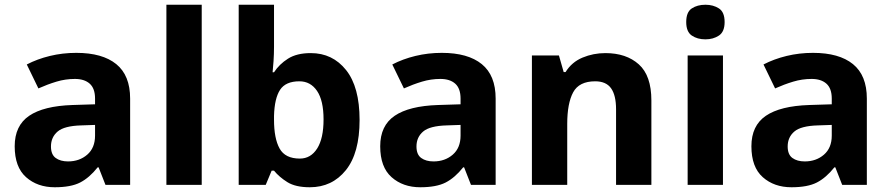

<svg xmlns="http://www.w3.org/2000/svg" viewBox="-20 -780 3752 810"><path d="M302 -557Q412 -557 470.5 -509.5Q529 -462 529 -364V0H425L396 -74H392Q357 -30 318 -10Q279 10 211 10Q138 10 90 -32.5Q42 -75 42 -163Q42 -250 103 -291.5Q164 -333 286 -337L381 -340V-364Q381 -407 358.5 -427Q336 -447 296 -447Q256 -447 218 -435.5Q180 -424 142 -407L93 -508Q137 -531 190.5 -544Q244 -557 302 -557ZM323 -251Q251 -249 223 -225Q195 -201 195 -162Q195 -128 215 -113.5Q235 -99 267 -99Q315 -99 348 -127.5Q381 -156 381 -208V-253Z M831 0H682V-760H831Z M1136 -583Q1136 -552 1134 -522Q1132 -492 1130 -475H1136Q1158 -509 1195 -532.5Q1232 -556 1291 -556Q1383 -556 1440 -484.5Q1497 -413 1497 -274Q1497 -134 1439 -62Q1381 10 1287 10Q1227 10 1192.5 -11.5Q1158 -33 1136 -60H1126L1101 0H987V-760H1136ZM1243 -437Q1185 -437 1161.5 -401Q1138 -365 1136 -291V-275Q1136 -196 1159.5 -153.5Q1183 -111 1245 -111Q1291 -111 1318 -153.5Q1345 -196 1345 -276Q1345 -356 1317.5 -396.5Q1290 -437 1243 -437Z M1844 -557Q1954 -557 2012.5 -509.5Q2071 -462 2071 -364V0H1967L1938 -74H1934Q1899 -30 1860 -10Q1821 10 1753 10Q1680 10 1632 -32.5Q1584 -75 1584 -163Q1584 -250 1645 -291.5Q1706 -333 1828 -337L1923 -340V-364Q1923 -407 1900.5 -427Q1878 -447 1838 -447Q1798 -447 1760 -435.5Q1722 -424 1684 -407L1635 -508Q1679 -531 1732.5 -544Q1786 -557 1844 -557ZM1865 -251Q1793 -249 1765 -225Q1737 -201 1737 -162Q1737 -128 1757 -113.5Q1777 -99 1809 -99Q1857 -99 1890 -127.5Q1923 -156 1923 -208V-253Z M2534 -556Q2622 -556 2675 -508.5Q2728 -461 2728 -356V0H2579V-319Q2579 -378 2558 -407.5Q2537 -437 2491 -437Q2423 -437 2398 -390.5Q2373 -344 2373 -257V0H2224V-546H2338L2358 -476H2366Q2392 -518 2437.5 -537Q2483 -556 2534 -556Z M2956 -760Q2989 -760 3013 -744.5Q3037 -729 3037 -687Q3037 -646 3013 -630Q2989 -614 2956 -614Q2922 -614 2898.5 -630Q2875 -646 2875 -687Q2875 -729 2898.5 -744.5Q2922 -760 2956 -760ZM3030 -546V0H2881V-546Z M3410 -557Q3520 -557 3578.5 -509.5Q3637 -462 3637 -364V0H3533L3504 -74H3500Q3465 -30 3426 -10Q3387 10 3319 10Q3246 10 3198 -32.5Q3150 -75 3150 -163Q3150 -250 3211 -291.5Q3272 -333 3394 -337L3489 -340V-364Q3489 -407 3466.5 -427Q3444 -447 3404 -447Q3364 -447 3326 -435.5Q3288 -424 3250 -407L3201 -508Q3245 -531 3298.5 -544Q3352 -557 3410 -557ZM3431 -251Q3359 -249 3331 -225Q3303 -201 3303 -162Q3303 -128 3323 -113.5Q3343 -99 3375 -99Q3423 -99 3456 -127.5Q3489 -156 3489 -208V-253Z"/></svg>

Font: Noto Sans Gurmukhi UI
Style: Bold
Weight: 700
Designer: Jelle Bosma - Monotype Design Team
Foundry: Monotype Imaging Inc.
Version: Version 2.004; ttfautohint (v1.8.4.7-5d5b)